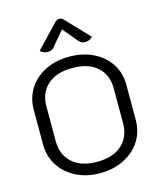

<svg xmlns="http://www.w3.org/2000/svg" viewBox="-136 -1038 949 1143"><g transform="rotate(-15 338.5 -466.5)"><path d="M53 -243V-459Q53 -530 89 -587Q125 -644 189.5 -676.5Q254 -709 338 -709Q422 -709 487 -676.5Q552 -644 588 -587.5Q624 -531 624 -459V-243Q624 -171 588 -114Q552 -57 486.5 -24Q421 9 338 9Q255 9 190.5 -24Q126 -57 89.5 -114.5Q53 -172 53 -243ZM546 -244V-458Q546 -541 492 -590Q438 -639 338 -639Q240 -639 185.5 -590Q131 -541 131 -458V-244Q131 -160 185.5 -110.5Q240 -61 338 -61Q437 -61 491.5 -110.5Q546 -160 546 -244ZM223 -769Q210 -769 198 -774Q186 -779 178 -788L314 -931Q325 -942 339 -942Q353 -942 364 -931L500 -788Q492 -779 479.5 -773.5Q467 -768 455 -768Q430 -768 418 -783L339 -877L260 -783Q248 -769 223 -769Z"/></g></svg>

Font: K2D Light
Style: Regular
Weight: 300
Designer: Katatrad Aksorn Co.,Ltd.
Foundry: Cadson Demak Co.,Ltd.
Version: Version 1.000; ttfautohint (v1.6)